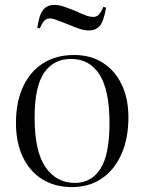

<svg xmlns="http://www.w3.org/2000/svg" viewBox="-20 -748 588 782"><path d="M273 14Q203 14 152 -18Q101 -50 73 -108.5Q45 -167 45 -247Q45 -332 73.5 -394Q102 -456 155 -490Q208 -524 282 -524Q349 -524 398.5 -492.5Q448 -461 475.5 -404Q503 -347 503 -270Q503 -184 474.5 -120Q446 -56 394.5 -21Q343 14 273 14ZM285 -3Q352 -3 389 -60.5Q426 -118 426 -247Q426 -380 385.5 -444Q345 -508 269 -508Q199 -508 160 -452Q121 -396 121 -269Q121 -131 165.5 -67Q210 -3 285 -3ZM343 -624Q325 -624 306 -630Q287 -636 259 -648Q218 -664 205.5 -668.5Q193 -673 184 -673Q171 -673 162 -665Q153 -657 142 -632L132 -635Q140 -690 156.5 -709Q173 -728 201 -728Q218 -728 235.5 -722.5Q253 -717 283 -705Q321 -688 334.5 -683.5Q348 -679 360 -679Q371 -679 380 -686Q389 -693 401 -720L412 -717Q402 -659 385.5 -641.5Q369 -624 343 -624Z"/></svg>

Font: Literata 72pt Light
Style: Regular
Weight: 300
Designer: Latin by Veronika Burian and Jose Scaglione. Greek by Irene Vlachou. Cyrillic by Vera Evstafieva.
Foundry: TypeTogether
Version: Version 3.002